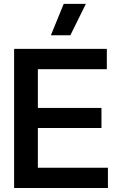

<svg xmlns="http://www.w3.org/2000/svg" viewBox="-20 -946 598 966"><path d="M51 0H523V-102H170.5V-302H490.5V-403H170.5V-598H517.5V-700H51ZM300.5 -926.5 236 -768.5H334L412 -926.5Z"/></svg>

Font: MCL Standard Medium
Style: Regular
Weight: 500
Designer: Květoslav Bartoš
Foundry: Florian Karsten
Version: Version 1.001;Glyphs 3.2.3 (3260)